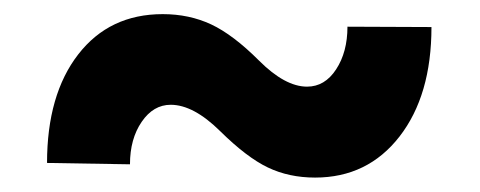

<svg xmlns="http://www.w3.org/2000/svg" viewBox="-20 -428 672 269"><path d="M584.5 -390.1Q584.5 -294.4 539.8 -236.8Q495.1 -179.2 421.4 -179.2Q384.8 -179.2 355.2 -193.4Q325.7 -207.5 288.3 -244.4Q251 -281.2 219.2 -281.2Q194.8 -281.2 178.5 -257.3Q162.1 -233.4 162.1 -197.8L45.9 -199.7Q45.9 -295.4 89.6 -351.8Q133.3 -408.2 208 -408.2Q245.1 -408.2 275.9 -393.8Q306.6 -379.4 343 -343Q379.4 -306.6 410.2 -306.6Q435.1 -306.6 450.9 -330.8Q466.8 -355 466.8 -390.6Z"/></svg>

Font: Sadagaat-English
Style: Regular
Weight: 900
Designer: Ahmed alsheikh
Foundry: Ahmed alsheikh Design
Version: Version 2.137;January 17, 2018;FontCreator 11.0.0.2408 64-bi